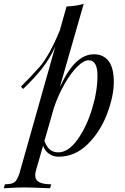

<svg xmlns="http://www.w3.org/2000/svg" viewBox="-89 -815 660 1016"><path d="M379.9 -496.1Q354 -496.1 319.8 -462.2Q285.6 -428.2 252.7 -370.6Q219.7 -313 196.8 -246.1L146 -68.8Q158.7 -36.1 176.3 -22.5Q193.8 -8.8 219.2 -8.8Q272.5 -8.8 320.3 -75.2Q368.2 -141.6 397.5 -236.8Q426.8 -332 426.8 -414.1Q426.8 -496.1 379.9 -496.1ZM175.8 181.2Q70.3 176.8 38.1 176.8Q5.9 176.8 -68.8 181.2L-63 160.2Q-17.1 160.2 -4.4 141.1Q8.3 122.1 15.1 98.1L203.6 -568.8Q173.3 -502.4 132.3 -450.9Q91.3 -399.4 33.2 -344.2L22 -356.9Q69.8 -403.8 120.4 -460.9Q170.9 -518.1 227.1 -652.8L263.2 -780.8Q318.4 -783.2 354 -794.9L227.5 -354Q271.5 -447.3 315.2 -487.5Q358.9 -527.8 408.2 -527.8Q457.5 -527.8 485.4 -492.2Q513.2 -456.5 513.2 -381.3Q513.2 -306.2 477.3 -211.7Q441.4 -117.2 374.5 -51.5Q307.6 14.2 220.2 14.2Q192.9 14.2 170.9 -1Q148.9 -16.1 138.7 -43.5L101.1 87.9Q97.2 102.1 97.2 111.8Q97.2 138.2 119.1 149.2Q141.1 160.2 182.1 160.2Z"/></svg>

Font: PlayfairDisplay-Italic
Style: Italic
Weight: 400
Italic angle: -14°
Designer: Claus Eggers Sørensen
Foundry: Claus Eggers Sørensen
Version: Version 1.002;PS 001.002;hotconv 1.0.70;makeotf.lib2.5.58329